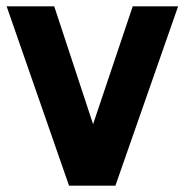

<svg xmlns="http://www.w3.org/2000/svg" viewBox="-20 -589 587 609"><path d="M401 -569H545L346 0H199L1 -569H152L297 -129H253Z"/></svg>

Font: Yaldevi
Style: Bold
Weight: 700
Designer: Sol Matas, Rajitha Manaperi, Kosala Senevirathne
Foundry: Mooniak
Version: Version 1.100